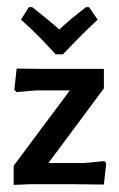

<svg xmlns="http://www.w3.org/2000/svg" viewBox="-20 -521 336 543"><path d="M157.9 -367.3H137.4Q83.2 -427.1 39.3 -465.4L61.7 -500.9H71Q117.8 -464.5 147.7 -437.4Q174.8 -463.6 223.4 -500.9H231.8L256.1 -465.4Q216.8 -429 157.9 -367.3ZM97.2 -326.2H273.8V-271L116.8 -59.8H215.9L275.7 -65.4L280.4 -58.9L273.8 0.9L192.5 0H63.6L18.7 1.9V-52.3L177.6 -265.4H84.1L26.2 -260.7L20.6 -267.3L27.1 -327.1Z"/></svg>

Font: Gurajada
Style: Regular
Weight: 400
Designer: Purushoth Kumar Guthula
Foundry: SiliconAndhra, USA.
Version: Version 1.0.3; ttfautohint (v1.2.42-39fb)